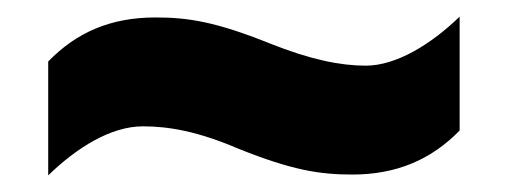

<svg xmlns="http://www.w3.org/2000/svg" viewBox="-20 -534 612 231"><path d="M267 -355C332 -329 365 -324 404 -324C457 -324 499 -342 533 -377V-514C499 -481 457 -455 420 -455C390 -455 354 -462 304 -482C239 -508 206 -513 167 -513C113 -513 72 -495 38 -460V-323C72 -356 113 -382 152 -382C183 -382 218 -376 267 -355Z"/></svg>

Font: Noto Sans Malayalam UI Black
Style: Regular
Weight: 900
Designer: Jelle Bosma - Monotype Design Team
Foundry: Monotype Imaging Inc.
Version: Version 2.104